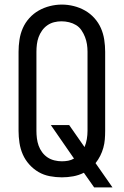

<svg xmlns="http://www.w3.org/2000/svg" viewBox="-20 -766 540 838"><path d="M391 52 346 -12Q324 -1 299.5 3.5Q275 8 250 8Q224 8 197.5 3Q171 -2 148.5 -15Q126 -28 108 -48Q90 -68 79.5 -92Q69 -116 65 -142.5Q61 -169 61 -195V-540Q61 -566 65 -592.5Q69 -619 79.5 -643Q90 -667 108 -687Q126 -707 149 -720Q172 -733 198 -739.5Q224 -746 250 -746Q276 -746 302 -739.5Q328 -733 351 -720Q374 -707 392 -687Q410 -667 420.5 -643Q431 -619 435 -592.5Q439 -566 439 -540V-195Q439 -176 437.5 -157.5Q436 -139 431 -121Q426 -103 417.5 -86Q409 -69 397 -54L471 52ZM250 -62Q264 -62 277.5 -64.5Q291 -67 303 -74L202 -220H282L349 -124Q356 -141 359 -159Q362 -177 362 -195V-540Q362 -557 359.5 -573Q357 -589 351 -604.5Q345 -620 335.5 -634Q326 -648 312 -656.5Q298 -665 281.5 -669Q265 -673 248 -673Q232 -673 216 -669Q200 -665 186.5 -655.5Q173 -646 163.5 -632.5Q154 -619 148.5 -604Q143 -589 141 -572.5Q139 -556 139 -540V-195Q139 -179 141 -162.5Q143 -146 148.5 -130.5Q154 -115 164 -101.5Q174 -88 187.5 -79Q201 -70 217.5 -66Q234 -62 250 -62Z"/></svg>

Font: Iosevka Gothic
Style: Regular
Weight: 400
Monospace: yes
Designer: Belleve Invis
Foundry: Belleve Invis
Version: Version 15.5.1; ttfautohint (v1.8.4)